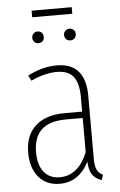

<svg xmlns="http://www.w3.org/2000/svg" viewBox="-56 -829 549 878"><g transform="rotate(-5 219.0 -390.0)"><path d="M307.1 -790V-759.8H123V-790ZM141.1 -639.2Q129.9 -639.2 122.6 -647Q115.2 -654.8 115.2 -666Q115.2 -677.2 122.6 -685.1Q129.9 -692.9 141.1 -692.9Q153.8 -692.9 160.9 -685.3Q168 -677.7 168 -666Q168 -654.3 160.9 -646.7Q153.8 -639.2 141.1 -639.2ZM268.8 -646.7Q261.2 -654.3 261.2 -666Q261.2 -677.7 268.8 -685.3Q276.4 -692.9 288.1 -692.9Q299.8 -692.9 307.4 -685.3Q314.9 -677.7 314.9 -666Q314.9 -654.3 307.4 -646.7Q299.8 -639.2 288.1 -639.2Q276.4 -639.2 268.8 -646.7ZM347.2 -91.8Q347.2 -57.6 355.5 -40.3Q363.8 -22.9 382.8 -14.2L375 9.8Q346.2 0.5 332.3 -20.5Q318.4 -41.5 316.9 -80.1Q271 9.8 183.1 9.8Q121.6 9.8 86.2 -32.2Q50.8 -74.2 50.8 -144Q50.8 -224.1 98.6 -267.1Q146.5 -310.1 231.9 -310.1H313V-377.9Q313 -439.5 289.6 -470.2Q266.1 -501 213.9 -501Q158.2 -501 94.2 -471.2L82 -496.1Q149.9 -530.8 215.8 -530.8Q282.2 -530.8 314.7 -492.2Q347.2 -453.6 347.2 -380.9ZM185.1 -20Q271 -20 313 -124V-280.8H234.9Q86.9 -280.8 86.9 -144Q86.9 -84 113 -52Q139.2 -20 185.1 -20Z"/></g></svg>

Font: Fira Sans Compressed UltraLight
Style: Regular
Weight: 200
Width: 1
Designer: Carrois Corporate & Edenspiekermann AG
Foundry: Carrois Corporate GbR & Edenspiekermann AG
Version: Version 4.203;PS 004.203;hotconv 1.0.88;makeotf.lib2.5.64775